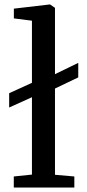

<svg xmlns="http://www.w3.org/2000/svg" viewBox="-20 -839 391 859"><path d="M129.9 -471.6 220.8 -504.6 330.1 -557.7V-492.7L220.8 -440.4L129.9 -407.2L21 -358V-422ZM122.9 -57.9V-746.4L42 -756.7V-800.3L202.6 -819.1H204.1L226 -803.9V-57L312.6 -49.5V0H41.7V-49.5Z"/></svg>

Font: Merriweather 7pt Light
Style: Regular
Weight: 300
Designer: Eben Sorkin
Foundry: Eben Sorkin
Version: Version 2.200;gftools[0.9.31]